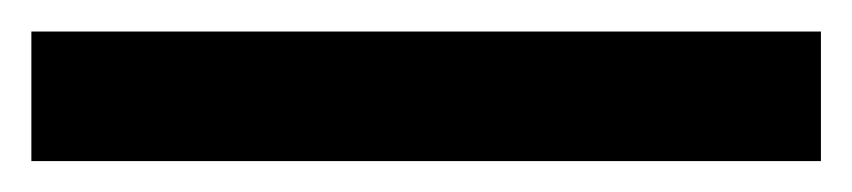

<svg xmlns="http://www.w3.org/2000/svg" viewBox="-23 -863 546 123"><path d="M502.9 -759.8H-2.9V-842.8H502.9Z"/></svg>

Font: Droid Sans TV
Style: Bold
Weight: 600
Version: Version 1.00